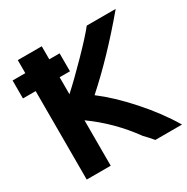

<svg xmlns="http://www.w3.org/2000/svg" viewBox="-171 -882 1021 1047"><g transform="rotate(-30 340.0 -359.0)"><path d="M295 -653V-540H230V-433Q294 -491 377.5 -576.5Q461 -662 499 -710H681Q510 -506 346 -360Q431 -296 523.5 -192.5Q616 -89 679 17H511Q486 -13 463 -36Q364 -173 230 -269V17H79V-540H-1V-653H79V-735H230V-653Z"/></g></svg>

Font: Repo
Style: Bold
Weight: 700
Designer: Stefan Peev
Foundry: Context Ltd
Version: Version 001.000